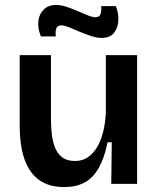

<svg xmlns="http://www.w3.org/2000/svg" viewBox="-20 -747 645 780"><path d="M241 13Q202 13 172.5 2Q143 -9 121.5 -30.5Q100 -52 86.5 -82.5Q73 -113 66.5 -151.5Q60 -190 60 -237V-523H187V-265Q187 -240 189.5 -210.5Q192 -181 201 -154Q210 -127 230 -110Q250 -93 285 -93Q314 -93 336 -107.5Q358 -122 374 -148.5Q390 -175 399 -211Q408 -247 410 -290V-523H537V-218V0H432L434 -169H417Q404 -105 381 -64.5Q358 -24 323.5 -5.5Q289 13 241 13ZM393 -593Q372 -593 348.5 -601Q325 -609 302.5 -618.5Q280 -628 261 -636Q242 -644 229 -644Q213 -644 208.5 -631Q204 -618 207 -599H146Q132 -634 136 -663Q140 -692 159 -709.5Q178 -727 207 -727Q227 -727 250 -719.5Q273 -712 295.5 -702Q318 -692 337 -684.5Q356 -677 368 -677Q385 -677 389 -691.5Q393 -706 391 -722H451Q463 -690 460.5 -660Q458 -630 441.5 -611.5Q425 -593 393 -593Z"/></svg>

Font: Bricolage Grotesque SemiBold
Style: Regular
Weight: 600
Designer: Mathieu Triay
Foundry: Atelier Triay
Version: Version 1.000;gftools[0.9.30]